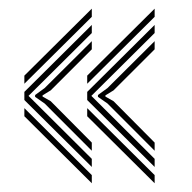

<svg xmlns="http://www.w3.org/2000/svg" viewBox="-20 -533 443 443"><path d="M191.8 -147.8 36.2 -302.2V-321L191.8 -475.5V-456.8L45.8 -311.8L191.8 -166.5ZM191.8 -110.2 36.2 -264.8V-283.5L191.8 -129ZM191.8 -185.2 83 -294.2 61 -309.5V-313.8L83 -329.8L191.8 -438V-419.2L97 -324.5L78.2 -313V-310.2L97 -299.5L191.8 -204ZM36.2 -339.8V-358.5L191.8 -513V-494.2ZM336.8 -147.8 181.2 -302.2V-321L336.8 -475.5V-456.8L190.8 -311.8L336.8 -166.5ZM336.8 -110.2 181.2 -264.8V-283.5L336.8 -129ZM336.8 -185.2 228 -294.2 206 -309.5V-313.8L228 -329.8L336.8 -438V-419.2L242 -324.5L223.2 -313V-310.2L242 -299.5L336.8 -204ZM181.2 -339.8V-358.5L336.8 -513V-494.2Z"/></svg>

Font: Big Shoulders Inline Text Thin Medium
Style: Regular
Weight: 500
Version: Version 2.002